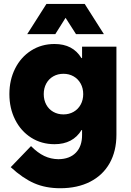

<svg xmlns="http://www.w3.org/2000/svg" viewBox="-20 -744 674 988"><path d="M408.2 -259.8Q408.2 -290 395 -314Q381.8 -337.9 358.6 -351.1Q335.4 -364.3 306.6 -364.3Q277.3 -364.3 254.2 -351.1Q231 -337.9 218 -314Q205.1 -290 205.1 -259.8Q205.1 -229.5 218 -205.6Q231 -181.6 254.2 -168.5Q277.3 -155.3 306.6 -155.3Q335.4 -155.3 358.6 -168.5Q381.8 -181.6 395 -205.6Q408.2 -229.5 408.2 -259.8ZM35.2 116.2 139.6 7.8Q173.8 42.5 207.8 58.6Q241.7 74.7 280.3 75.2Q338.4 74.7 370.6 41.5Q402.8 8.3 402.3 -50.8V-75.2H399.9Q355 -2 260.7 -2Q193.4 -2 140.4 -35.6Q87.4 -69.3 57.9 -128.2Q28.3 -187 28.3 -259.8Q28.3 -332.5 57.9 -391.4Q87.4 -450.2 140.4 -483.9Q193.4 -517.6 260.7 -517.6Q355 -517.6 398.9 -445.3H402.3V-503.9H579.1V-50.8Q579.1 33.7 544.2 95.7Q509.3 157.7 443.8 191.2Q378.4 224.6 290 224.6Q214.4 224.6 155.5 198.7Q96.7 172.9 35.2 116.2ZM218.8 -723.6H416L514.6 -568.4H371.1L317.4 -652.3L264.6 -568.4H120.1Z"/></svg>

Font: Wanted Sans Black
Style: Regular
Weight: 900
Designer: Original Design by Kil Hyung-jin and Kang Hanbin, Wanted Lab, Inc; Hangeul from Source Han Sans by Jang Soo-young and Ka
Foundry: Wanted Lab, Inc.
Version: Version 1.003